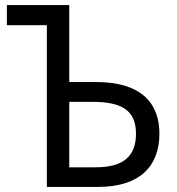

<svg xmlns="http://www.w3.org/2000/svg" viewBox="-20 -734 694 754"><path d="M164 0H365C531 0 606 -83 606 -209C606 -322 543 -412 355 -412H252V-714H7V-635H164ZM252 -77V-334H343C458 -334 514 -301 514 -209C514 -120 464 -77 356 -77Z"/></svg>

Font: Noto Sans Thai
Style: Regular
Weight: 400
Designer: Monotype Design Team
Foundry: Monotype Imaging Inc.
Version: Version 1.901